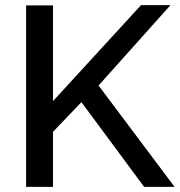

<svg xmlns="http://www.w3.org/2000/svg" viewBox="-20 -730 702 750"><path d="M82 0V-709H187V-335L531 -710H646L365 -396L662 0H543L298 -331L187 -215V0Z"/></svg>

Font: Rising Sun Medium
Style: Regular
Weight: 500
Designer: Matt McInerney, Pablo Impallari, Rodrigo Fuenzalida (Raleway font), Stephen Hutchings (Greek), Cristiano Sobral (main ch
Foundry: The Rising Sun Project Authors
Version: Version 4.327; ttfautohint (v1.8.4.7-5d5b-dirty)